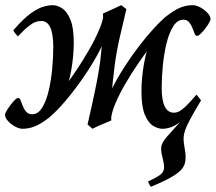

<svg xmlns="http://www.w3.org/2000/svg" viewBox="-21 -477 833 741"><path d="M-1.5 -34.2Q-1.5 -40.5 8.5 -56.2Q18.6 -71.8 30.8 -85.4Q43 -99.1 49.3 -99.1Q54.7 -99.1 58.6 -89.6Q62.5 -80.1 67.1 -67.6Q71.8 -55.2 80.1 -45.7Q88.4 -36.1 103 -36.1Q125.5 -36.1 141.1 -60.5Q156.7 -85 166.3 -124.3Q175.8 -163.6 180.2 -208.7Q184.6 -253.9 184.6 -295.4Q184.6 -396 138.7 -396Q127 -396 116 -392.1Q105 -388.2 89.1 -375.7Q73.2 -363.3 47.9 -336.4Q43.5 -341.3 37.8 -348.4Q32.2 -355.5 30.3 -359.9Q67.9 -403.8 96.2 -424.3Q124.5 -444.8 145.5 -450.9Q166.5 -457 182.6 -457Q200.2 -457 219 -444.8Q237.8 -432.6 250.7 -401.1Q263.7 -369.6 263.7 -312.5Q263.7 -259.3 253.2 -201.9Q242.7 -144.5 221.7 -96.7Q200.7 -48.8 168.9 -23.4Q136.7 1.5 113.3 10.7Q89.8 20 66.4 20Q52.7 20 36.9 11.2Q21 2.4 9.8 -10Q-1.5 -22.5 -1.5 -34.2ZM168.9 -23.9 198.2 -106Q209 -116.2 229.7 -143.6Q250.5 -170.9 275.4 -208.3Q300.3 -245.6 323.2 -285.6Q346.2 -325.7 361.8 -362.3Q377.4 -398.9 378.9 -424.3L397.9 -371.6Q390.1 -333.5 364.5 -283.7Q338.9 -233.9 304 -182.9Q269 -131.8 233.2 -89.4Q197.3 -46.9 168.9 -23.9ZM446.8 -457 466.8 -441.9Q454.6 -392.1 441.2 -333Q427.7 -273.9 421.4 -222.7Q413.1 -157.2 409.2 -106.4Q405.3 -55.7 408.7 -12.2Q391.6 -4.9 371.1 3.7Q350.6 12.2 335.9 20L316.9 3.4Q324.7 -30.8 334.2 -73.5Q343.8 -116.2 352.3 -159.9Q360.8 -203.6 365.7 -240.2Q371.6 -289.6 374.8 -340.1Q377.9 -390.6 376.5 -424.8Q392.6 -432.1 411.9 -440.7Q431.2 -449.2 446.8 -457ZM623.5 -416 589.8 -333Q579.1 -322.3 557.9 -294.9Q536.6 -267.6 511.5 -230.7Q486.3 -193.8 462.9 -153.8Q439.5 -113.8 424.1 -77.1Q408.7 -40.5 407.2 -14.6L387.7 -70.8Q394 -100.1 413.1 -138.2Q432.1 -176.3 458.5 -217.5Q484.9 -258.8 514.4 -297.4Q543.9 -335.9 572.5 -367.2Q601.1 -398.4 623.5 -416ZM791.5 -402.8Q791.5 -396.5 781.2 -380.9Q771 -365.2 758.5 -351.8Q746.1 -338.4 739.3 -338.4Q733.9 -338.4 730 -347.7Q726.1 -356.9 721.4 -369.4Q716.8 -381.8 708.7 -391.4Q700.7 -400.9 686.5 -400.9Q663.6 -400.9 647.5 -375.2Q631.3 -349.6 621.6 -309.3Q611.8 -269 607.4 -223.4Q603 -177.7 603 -137.7Q603 -42 650.4 -42Q659.2 -42 668.9 -46.4Q678.7 -50.8 694.6 -65.4Q710.4 -80.1 737.3 -111.8Q740.2 -108.4 746.3 -100.8Q752.4 -93.3 754.9 -89.4Q716.3 -41.5 689.5 -18.3Q662.6 4.9 642.8 12.5Q623 20 606 20Q588.4 20 569.3 8.1Q550.3 -3.9 537.6 -35.2Q524.9 -66.4 524.9 -124.5Q524.9 -177.2 535.4 -234.9Q545.9 -292.5 566.9 -340.6Q587.9 -388.7 620.1 -413.6Q651.9 -438.5 675.3 -447.8Q698.7 -457 722.2 -457Q735.8 -457 752 -448.5Q768.1 -439.9 779.8 -427.2Q791.5 -414.6 791.5 -402.8ZM708 -44.9 754.9 -89.4Q728.5 -45.9 713.9 -18.6Q699.2 8.8 693.1 27.1Q687 45.4 687.5 61Q688 76.7 691.9 96.7Q698.7 131.8 692.1 154.5Q685.5 177.2 655.5 197.3Q625.5 217.3 561 244.1Q553.7 233.9 550.3 223.6Q583 208 597.2 197.5Q611.3 187 612.1 171.9Q612.8 156.7 605.5 127.9Q599.6 106.4 601.3 90.3Q603 74.2 623 50.8Q637.2 34.2 659.2 10.5Q681.2 -13.2 708 -44.9Z"/></svg>

Font: Gentium Book Plus
Style: Italic
Weight: 400
Italic angle: -8°
Designer: Victor Gaultney, Annie Olsen, Iska Routamaa, Becca Hirsbrunner
Foundry: SIL International
Version: Version 6.101